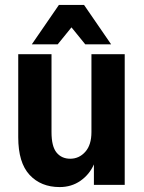

<svg xmlns="http://www.w3.org/2000/svg" viewBox="-20 -750 585 779"><path d="M222 9Q146 9 100 -40.5Q54 -90 54 -193V-530H189V-214Q189 -156 209.5 -131Q230 -106 265 -106Q301 -106 326 -134Q351 -162 351 -214V-530H486V0H361V-83Q343 -42 306.5 -16.5Q270 9 222 9ZM219 -730H321L431 -570H326L270 -639L214 -570H109Z"/></svg>

Font: Golos UI
Style: Bold
Weight: 700
Designer: A.Korolkova, Vitaly Kuzmin
Foundry: ParaType Ltd
Version: Version 2.000